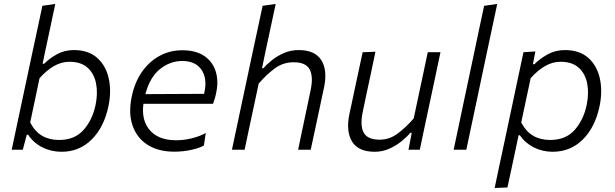

<svg xmlns="http://www.w3.org/2000/svg" viewBox="-20 -761 3128 976"><path d="M293 10.5Q239.5 10.5 194.5 -12.5Q149.5 -35.5 123 -76H116L96 0H39.5Q51.5 -55.5 62.2 -107.2Q73 -159 86 -219L144.5 -493.5Q158 -556.5 170.8 -615.8Q183.5 -675 195.5 -731.5L261 -741Q248 -680 235.2 -619.5Q222.5 -559 208.5 -494L196.5 -437H204.5Q231 -464 269.5 -485.2Q308 -506.5 355.5 -506.5Q429.5 -506.5 474 -466.8Q518.5 -427 532.8 -362.2Q547 -297.5 531.5 -222Q509 -114.5 446.2 -52Q383.5 10.5 293 10.5ZM280.5 -49.5Q359.5 -49.5 404.8 -100.5Q450 -151.5 466 -228.5Q478 -287.5 468.2 -337.2Q458.5 -387 425 -417Q391.5 -447 333 -447Q292 -447 254 -425Q216 -403 181 -363.5L133.5 -138.5Q157.5 -92 194 -70.8Q230.5 -49.5 280.5 -49.5Z M866 10Q784 10 729.5 -25.2Q675 -60.5 653.5 -123.8Q632 -187 650 -271.5Q665 -343 701.5 -395.5Q738 -448 790.8 -476.8Q843.5 -505.5 907 -505.5Q976 -505.5 1018.8 -476.2Q1061.5 -447 1076.8 -397.2Q1092 -347.5 1078.5 -287Q1076 -274 1071.5 -259.5Q1067 -245 1063 -233.5H709Q698 -148 742.5 -98Q787 -48 875.5 -48Q913 -48 953.2 -57.5Q993.5 -67 1026 -85L1016.5 -21.5Q998.5 -10 956 0Q913.5 10 866 10ZM906.5 -451Q845 -451 793.5 -410Q742 -369 719 -282.5L1017.5 -284Q1018.5 -289.5 1019.5 -294Q1034 -363 1003.8 -407Q973.5 -451 906.5 -451Z M1159 0Q1171 -55.5 1181.8 -107.2Q1192.5 -159 1205.5 -219L1264 -494Q1277.5 -556.5 1290.2 -615.8Q1303 -675 1315 -731.5L1381.5 -741Q1356 -622 1328.5 -494L1312 -414H1318.5Q1335.5 -433.5 1362.2 -455Q1389 -476.5 1423.5 -491.5Q1458 -506.5 1498.5 -506.5Q1581 -506.5 1613.5 -455Q1646 -403.5 1626.5 -313Q1622 -292 1617.2 -270.2Q1612.5 -248.5 1606.5 -219.5Q1593.5 -158 1582.5 -107Q1571.5 -56 1559.5 0H1495.5Q1507 -56 1517.8 -107Q1528.5 -158 1541 -217L1559 -302.5Q1573.5 -370.5 1554.5 -407.5Q1535.5 -444.5 1472.5 -444.5Q1419 -444.5 1376.5 -413Q1334 -381.5 1295 -336L1269.5 -216.5Q1257 -158 1246 -106.8Q1235 -55.5 1223.5 0Z M1884.5 10.5Q1802 10.5 1769.8 -41.2Q1737.5 -93 1756.5 -183.5Q1761 -204.5 1765.5 -224.5Q1770 -244.5 1775.5 -271.5Q1789 -335 1800.2 -387.5Q1811.5 -440 1823.5 -495.5L1888.5 -498Q1877 -443 1865.8 -389.8Q1854.5 -336.5 1841.5 -276.5L1824 -192.5Q1809.5 -124.5 1828.2 -87.8Q1847 -51 1910.5 -51Q1960 -51 2002 -82.5Q2044 -114 2083 -159L2108 -276.5Q2120.5 -336 2131.8 -388.2Q2143 -440.5 2154.5 -495.5H2219Q2207.5 -440 2196.2 -387.2Q2185 -334.5 2171.5 -271L2160.5 -219.5Q2147.5 -158 2136.5 -106.8Q2125.5 -55.5 2114 0H2056.5L2073 -86H2065.5Q2048.5 -65 2021 -42.8Q1993.5 -20.5 1958.8 -5Q1924 10.5 1884.5 10.5Z M2286 0Q2298 -55.5 2308.8 -107.2Q2319.5 -159 2332.5 -220L2390.5 -493.5Q2403.5 -556 2416.2 -615.5Q2429 -675 2441 -731.5L2507.5 -741Q2494.5 -680 2481.8 -619.5Q2469 -559 2455 -494L2397 -219.5Q2384 -157.5 2373 -106.5Q2362 -55.5 2350.5 0Z M2494.5 194.5Q2506 139.5 2517.2 86.5Q2528.5 33.5 2541.5 -27L2593 -269.5Q2603 -316.5 2615.2 -374.5Q2627.5 -432.5 2641 -495.5L2701.5 -499.5L2689 -434.5H2696.5Q2724 -462.5 2763.5 -484.5Q2803 -506.5 2851.5 -506.5Q2926 -506.5 2970.5 -466.8Q3015 -427 3029.2 -362.2Q3043.5 -297.5 3028 -222Q3005.5 -114.5 2942.8 -52Q2880 10.5 2789.5 10.5Q2737 10.5 2693 -12Q2649 -34.5 2622.5 -73.5H2616L2606 -25Q2593.5 33.5 2582.5 85Q2571.5 136.5 2559.5 192ZM2777 -49.5Q2856 -49.5 2901.2 -100.5Q2946.5 -151.5 2962.5 -228.5Q2974.5 -287.5 2964.8 -337.2Q2955 -387 2921.5 -417Q2888 -447 2829.5 -447Q2788.5 -447 2750.5 -425Q2712.5 -403 2677.5 -363.5L2629.5 -138.5Q2654 -92 2690.5 -70.8Q2727 -49.5 2777 -49.5Z"/></svg>

Font: Commissioner Light
Style: Italic
Weight: 300
Italic angle: -12°
Designer: Kostas Bartsokas
Foundry: Kostas Bartsokas
Version: Version 1.000; ttfautohint (v1.8.3)